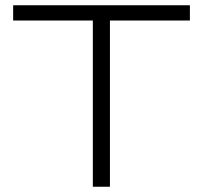

<svg xmlns="http://www.w3.org/2000/svg" viewBox="-20 -710 773 730"><path d="M702 -632V-690H30V-632H333V0H398V-632Z"/></svg>

Font: Exo 2 Light Expanded
Style: Regular
Weight: 300
Width: 7
Designer: Natanael Gama
Version: Version 1.001;PS 001.001;hotconv 1.0.70;makeotf.lib2.5.58329